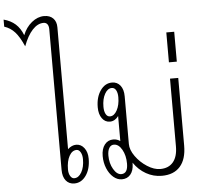

<svg xmlns="http://www.w3.org/2000/svg" viewBox="-221 -1062 1214 1139"><g transform="rotate(-5 385.5 -492.5)"><path d="M273 -129Q273 -68 245.5 -29Q218 10 176 10Q144 10 125.5 -13Q107 -36 107 -77V-914Q107 -934 99 -944.5Q91 -955 76 -955Q41 -955 10 -921.5Q-21 -888 -44 -826Q-69 -883 -95 -912Q-121 -941 -158 -953V-995Q-116 -984 -88 -959Q-60 -934 -44 -892Q-26 -938 9 -966.5Q44 -995 83 -995Q117 -995 136.5 -975.5Q156 -956 156 -922V-196Q180 -218 206 -218Q235 -218 254 -193Q273 -168 273 -129ZM239 -129Q239 -154 229.5 -170.5Q220 -187 206 -187Q179 -187 162 -156Q145 -125 145 -76Q145 -52 154.5 -36.5Q164 -21 178 -21Q204 -21 221.5 -51.5Q239 -82 239 -129Z M844 -560V-157Q844 -76 806 -33Q768 10 697 10Q647 10 603.5 -14.5Q560 -39 530 -83V-75Q529 -35 510 -12.5Q491 10 459 10Q432 10 408.5 -10Q385 -30 371 -64Q357 -98 357 -137Q357 -180 376.5 -205Q396 -230 428 -230Q450 -230 469 -217V-366Q459 -352 446 -344.5Q433 -337 418 -337Q389 -337 371 -362Q353 -387 353 -428Q353 -488 380.5 -527.5Q408 -567 450 -567Q481 -567 499.5 -543.5Q518 -520 518 -479V-195Q518 -160 545.5 -121.5Q573 -83 613.5 -57Q654 -31 691 -31Q741 -31 768 -63.5Q795 -96 795 -157V-560ZM480 -477Q480 -503 471 -519Q462 -535 446 -535Q421 -535 404 -504.5Q387 -474 387 -428Q387 -401 396 -384.5Q405 -368 421 -368Q446 -368 463 -399.5Q480 -431 480 -477ZM497 -80Q497 -129 477 -164Q457 -199 429 -199Q411 -199 401 -182.5Q391 -166 391 -137Q391 -91 411.5 -56Q432 -21 458 -21Q497 -21 497 -80Z M797 -835H844V-657H797Z"/></g></svg>

Font: KoHo Light
Style: Regular
Weight: 300
Version: Version 1.000; ttfautohint (v1.6)